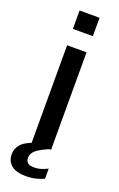

<svg xmlns="http://www.w3.org/2000/svg" viewBox="-166 -745 594 957"><g transform="rotate(20 131.0 -267.0)"><path d="M183 -517V0H80V-517ZM79 -603.5V-701H185V-603.5ZM6 86.5Q6 57.5 26.5 33.8Q47 10 106.5 -9L183 -4Q132 17 110.2 34.8Q88.5 52.5 88.5 76Q88.5 93.5 98.8 102.5Q109 111.5 132 111.5Q155.5 111.5 173.8 105Q192 98.5 204 92V145Q191 153 164.5 159.8Q138 166.5 107.5 166.5Q58 166.5 32 145.5Q6 124.5 6 86.5Z"/></g></svg>

Font: Public Sans Medium
Style: Regular
Weight: 500
Designer: The Public Sans Project Authors: Dan O. Williams and USWDS (Libre Franklin designed by Pablo Impallari and Rodrigo Fuenz
Version: Version 1.007